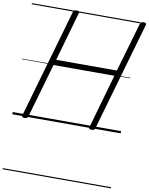

<svg xmlns="http://www.w3.org/2000/svg" viewBox="-147 -1117 1334 1719"><g transform="rotate(10 520.0 -257.5)"><path d="M113 14Q85 14 90 -5L375 -996Q378 -1006 385.5 -1010.5Q393 -1015 407 -1015Q436 -1015 430 -996L302 -548H854L984 -996Q987 -1006 994 -1010.5Q1001 -1015 1016 -1015Q1044 -1015 1039 -996L754 -5Q752 4 744.5 9Q737 14 722 14Q694 14 700 -5L840 -498H287L145 -5Q142 4 135 9Q128 14 113 14ZM0 490H985V500H0ZM0 -20H985V0H0ZM0 -505H985V-500H0ZM0 -1010H985V-1000H0Z"/></g></svg>

Font: Playwrite AU NSW Guides
Style: Regular
Weight: 400
Designer: Veronika Burian, José Scaglione
Foundry: TypeTogether
Version: Version 1.003